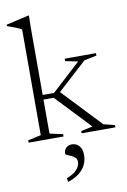

<svg xmlns="http://www.w3.org/2000/svg" viewBox="-104 -774 725 1094"><g transform="rotate(-10 259.0 -227.0)"><path d="M232 -243.5 235.5 -259.5 453 -29.5 518 -13V0H322.5V-13L390 -27.5L201 -227H130.5V-253.5H207.5L374 -406.5L301.5 -421.5V-435.5H482.5V-421.5L410.5 -406.5ZM142 -30 218 -13.5V0H16V-13.5L91.5 -30V-642Q85 -646 73.2 -651.2Q61.5 -656.5 45.2 -662.5Q29 -668.5 9.5 -675.5V-683.5L137.5 -713H143.5L142 -648ZM195.5 237.5Q237 222 255.5 200.2Q274 178.5 274 157.5Q274 141 264.5 131.5Q255 122 242 116.8Q229 111.5 219.5 107.2Q210 103 210 97.5Q210 78.5 222.5 65.5Q235 52.5 257.5 52.5Q281.5 52.5 298.2 70.8Q315 89 315 124.5Q315 153 303.2 178.8Q291.5 204.5 266 225.2Q240.5 246 199 259.5Z"/></g></svg>

Font: Newsreader 24pt Light
Style: Regular
Weight: 300
Designer: Hugues Gentile
Foundry: Production Type
Version: Version 1.003